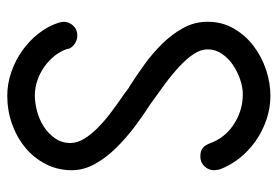

<svg xmlns="http://www.w3.org/2000/svg" viewBox="-138 -628 765 529"><g transform="rotate(90 244.5 -363.5)"><path d="M447 -584Q448 -579 448.5 -576Q449 -573 449 -571Q449 -556 438.5 -544.5Q428 -533 411 -533Q396 -533 388 -539.5Q380 -546 375 -559Q360 -601 322 -625.5Q284 -650 240 -650Q220 -650 198.5 -642.5Q177 -635 158.5 -622.5Q140 -610 128 -592Q116 -574 116 -553Q116 -534 129 -514.5Q142 -495 163.5 -475Q185 -455 212 -435Q239 -415 266 -396Q296 -377 328.5 -352.5Q361 -328 388 -300.5Q415 -273 432 -242Q449 -211 449 -179Q449 -140 432 -107Q415 -74 386.5 -50.5Q358 -27 321 -14Q284 -1 244 -1Q211 -1 179 -12Q147 -23 120 -42Q93 -61 72.5 -87Q52 -113 42 -144Q40 -154 40 -156Q40 -171 50.5 -182.5Q61 -194 78 -194Q90 -194 100.5 -187Q111 -180 115 -169H114Q120 -149 133 -132.5Q146 -116 163.5 -103.5Q181 -91 201.5 -84Q222 -77 243 -77Q263 -77 286 -83Q309 -89 328.5 -101.5Q348 -114 361 -132.5Q374 -151 374 -175Q374 -194 362 -213.5Q350 -233 331 -251.5Q312 -270 289.5 -287Q267 -304 245 -319Q240 -322 230.5 -329.5Q221 -337 220 -337Q220 -337 221 -336Q191 -355 159 -378Q127 -401 100.5 -428Q74 -455 57 -486Q40 -517 40 -553Q40 -593 58.5 -625Q77 -657 106.5 -679.5Q136 -702 172 -714Q208 -726 244 -726Q278 -726 310 -715Q342 -704 369 -685Q396 -666 416.5 -640Q437 -614 448 -583Z"/></g></svg>

Font: VDS Compensated
Style: Light
Weight: 300
Designer: artmaker
Foundry: artmaker
Version: Version 1.000 2012 initial release